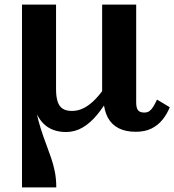

<svg xmlns="http://www.w3.org/2000/svg" viewBox="-20 -559 753 829"><path d="M566 10Q522 10 492 -5.5Q462 -21 446 -50.5Q430 -80 427 -123L421 -128V-539H568V-117Q568 -93 576 -83Q584 -73 603 -73Q617 -73 626 -80Q635 -87 642.5 -99.5Q650 -112 658 -129L713 -96Q701 -66 681.5 -42Q662 -18 634 -4Q606 10 566 10ZM222 -539V-174Q222 -141 229 -120Q236 -99 251 -89.5Q266 -80 291 -80Q318 -80 343 -93Q368 -106 393 -132Q418 -158 442 -196L457 -150Q429 -99 399 -63Q369 -27 336 -8Q303 11 265 11Q235 11 210.5 2Q186 -7 167.5 -25.5Q149 -44 136 -73Q123 -102 114 -143L124 -170Q128 -120 136.5 -79Q145 -38 156 -3.5Q167 31 179 62.5Q191 94 201 123.5Q211 153 217 183.5Q223 214 223 250H75V-539Z"/></svg>

Font: Roboto Serif SemiBold
Style: Regular
Weight: 600
Designer: Greg Gazdowicz
Foundry: Commercial Type
Version: Version 1.008